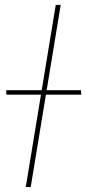

<svg xmlns="http://www.w3.org/2000/svg" viewBox="-20 -755 348 775"><path d="M84 0 205 -735H225L104 0ZM308 -373H6L5 -391H307Z"/></svg>

Font: Iosevka Aile Thin
Style: Italic
Weight: 100
Italic angle: -9°
Designer: Belleve Invis
Foundry: Belleve Invis
Version: Version 31.1.0; ttfautohint (v1.8.4)